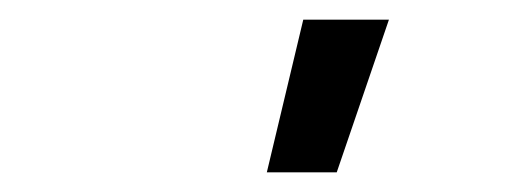

<svg xmlns="http://www.w3.org/2000/svg" viewBox="-20 -775 540 195"><path d="M251 -600 288 -755H375L322 -600Z"/></svg>

Font: Iosevka Medium
Style: Italic
Weight: 500
Italic angle: -9°
Monospace: yes
Designer: Belleve Invis
Foundry: Belleve Invis
Version: Version 32.5.0; ttfautohint (v1.8.4)